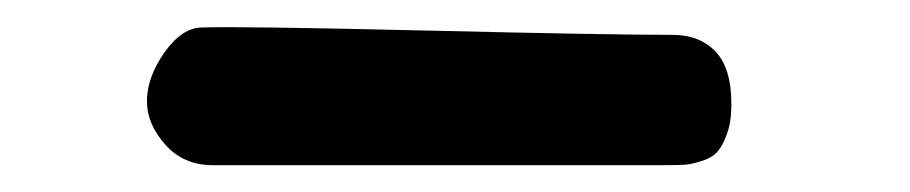

<svg xmlns="http://www.w3.org/2000/svg" viewBox="-20 -736 668 141"><path d="M136.2 -614.7Q114.7 -614.7 101.3 -629.9Q87.9 -645 87.9 -661.6Q87.9 -679.2 100.8 -697.5Q113.8 -715.8 128.4 -715.8Q155.8 -716.8 291.5 -713.6Q427.2 -710.4 474.1 -710.4Q493.7 -710.4 505.4 -698.2Q517.1 -686 517.1 -659.7Q517.1 -646.5 513.9 -637.7Q510.7 -628.9 506.8 -624.5Q502.9 -620.1 495.1 -617.7Q487.3 -615.2 482.2 -615Q477.1 -614.7 467.3 -614.7Z"/></svg>

Font: Short Stack
Style: Regular
Weight: 400
Designer: James Grieshaber
Foundry: James Grieshaber
Version: Version 1.002